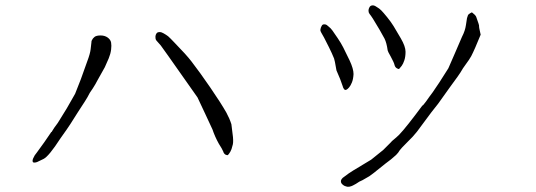

<svg xmlns="http://www.w3.org/2000/svg" viewBox="-20 -683 2040 731"><path d="M789 -190Q780 -209 763 -246Q733 -311 732 -312Q676 -391 620 -471Q601 -498 592 -510Q582 -521 577 -527Q572 -532 572 -539Q571 -546 573.5 -551.5Q576 -557 579 -559Q583 -561 589 -561Q594 -561 603 -556Q612 -551 620 -545Q628 -538 644 -521Q690 -474 709 -449Q740 -409 780.5 -350Q821 -291 842 -254Q854 -232 861 -210L867 -161Q869 -138 865 -128Q862 -114 857 -105.5Q852 -97 848 -93Q846 -91 839 -94Q832 -98 830 -106Q826 -116 813 -136Q798 -163 789 -190ZM351 -377Q344 -363 333 -346Q321 -330 313 -313Q312 -310 276 -255Q241 -199 234 -190Q229 -182 210 -156Q166 -88 146 -78Q126 -68 121 -66Q116 -64 110 -64Q104 -64 104 -71Q104 -78 113 -93Q111 -89 149 -142Q174 -179 175 -180Q177 -181 177 -181Q177 -181 178 -183Q184 -194 200 -215Q204 -221 234 -270L266 -326Q267 -328 288 -382Q311 -445 312 -449Q323 -478 325 -495Q326 -508 328 -521Q328 -528 330 -530Q333 -537 340 -542.5Q347 -548 363 -548Q379 -548 390 -540Q401 -532 403 -521Q405 -510 403 -494Q401 -478 394 -461Q387 -444 379 -427Q367 -406 351 -377Z M1360 3Q1349 7 1335 17Q1321 25 1317 26Q1309 29 1302 28Q1292 26 1286 21Q1278 15 1278 8Q1277 2 1285 -6Q1287 -7 1308 -23Q1313 -26 1325 -34Q1387 -72 1393 -75Q1411 -90 1429 -104Q1441 -113 1443 -116Q1443 -116 1467 -140Q1474 -148 1476 -149Q1480 -152 1489 -160Q1507 -174 1561 -245Q1587 -280 1588 -281Q1590 -282 1590 -282Q1590 -282 1592 -284Q1600 -293 1615 -315Q1620 -320 1652 -368L1687 -423Q1688 -424 1711 -478Q1737 -539 1739 -543Q1751 -566 1754 -588Q1756 -601 1758 -614Q1760 -621 1761 -623Q1762 -628 1769 -632Q1776 -637 1778 -635Q1790 -626 1793 -619Q1805 -586 1804 -584Q1803 -581 1810 -551Q1787 -494 1774 -469Q1766 -455 1754 -439Q1742 -423 1733 -407Q1732 -404 1693 -351Q1655 -297 1648 -288Q1643 -281 1622 -255Q1574 -190 1567 -181Q1552 -162 1532 -143Q1505 -116 1502 -111Q1499 -107 1496 -102Q1493 -98 1488 -93Q1471 -77 1446 -59Q1442 -56 1401 -23Q1395 -18 1386 -12ZM1252 -460Q1244 -480 1232.5 -503Q1221 -526 1214 -539.5Q1207 -553 1203 -559Q1199 -565 1200 -571Q1201 -578 1204 -583Q1206 -588 1209.5 -589.5Q1213 -591 1218.5 -590Q1224 -589 1231 -582Q1239 -576 1245.5 -567Q1252 -558 1265.5 -538Q1279 -518 1287 -502Q1295 -486 1311 -453Q1326 -421 1326 -401Q1325 -382 1320 -369.5Q1315 -357 1309 -350Q1303 -343 1298 -341Q1289 -338 1284 -357Q1277 -377 1275 -382Q1262 -413 1261 -415Q1254 -456 1252 -460ZM1444 -536Q1442 -540 1425 -570Q1408 -599 1400 -611.5Q1392 -624 1387 -630Q1383 -635 1383 -642Q1383 -649 1386 -654Q1388 -659 1392 -661Q1396 -663 1401.5 -662.5Q1407 -662 1415 -656Q1424 -651 1431.5 -643.5Q1439 -636 1454 -617.5Q1469 -599 1478.5 -583.5Q1488 -568 1506 -537Q1524 -506 1524 -486Q1524 -467 1519.5 -453.5Q1515 -440 1509.5 -432.5Q1504 -425 1500 -421Q1497 -419 1491 -423Q1484 -427 1482 -436Q1480 -445 1468 -467Q1456 -488 1456 -491Q1452 -520 1444 -536Z"/></svg>

Font: ToneOZ-Pinyin-Tsuipita-TC
Style: Regular
Weight: 400
Designer: ÂÆ£ÂøóÂáåJeffrey Xuan(jeffreyx@gmail.com, ToneOZ.com) ÈòøÂù§(cjkFonts)
Foundry: ToneOZ
Version: Version 0.24071